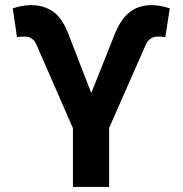

<svg xmlns="http://www.w3.org/2000/svg" viewBox="-20 -737 720 757"><path d="M267.6 -231.4 124 -560.5Q110.4 -592.8 76.2 -592.8Q68.4 -592.8 58.6 -592Q48.8 -591.3 46.9 -590.8L30.3 -704.1Q68.4 -716.8 101.6 -716.8Q153.8 -716.8 190.2 -690.7Q226.6 -664.6 251 -599.6L339.8 -370.1L429.7 -595.7Q453.1 -657.7 489 -687.3Q524.9 -716.8 578.1 -716.8Q609.4 -716.8 649.4 -704.1L631.8 -590.8Q627 -591.8 618.7 -592.3Q610.4 -592.8 602.5 -592.8Q569.3 -592.8 554.7 -560.5L410.2 -232.4V0H267.6Z"/></svg>

Font: Pretendard JP
Style: Bold
Weight: 700
Designer: Base glyphs from Inter by Rasmus Andersson; Hangeul glyphs from Noto Sans CJK(Source Han Sans) by Jang Soo-young and Kan
Foundry: Kil Hyung-jin
Version: Version 1.309